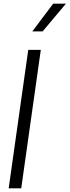

<svg xmlns="http://www.w3.org/2000/svg" viewBox="-20 -1020 379 1040"><path d="M268 -1000H337L211 -850H155ZM133 -750H201L95 0H27Z"/></svg>

Font: Oakes Grotesk Light
Style: Italic
Weight: 300
Italic angle: -8°
Designer: Samuel Oakes
Foundry: Samuel Oakes
Version: Version 1.000;PS 001.000;hotconv 1.0.88;makeotf.lib2.5.64775